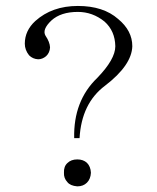

<svg xmlns="http://www.w3.org/2000/svg" viewBox="-20 -708 540 661"><path d="M386.7 -642.6Q435.5 -602.5 435.5 -548.8Q433.6 -483.4 341.8 -413.1Q260.7 -352.5 253.9 -232.4H235.4Q232.4 -360.4 314.5 -439.5Q377 -503.9 377 -548.8Q376 -601.6 339.8 -633.8Q298.8 -667 248 -667Q189.5 -667 157.2 -637.7Q124 -606.4 136.7 -585Q151.4 -563.5 152.3 -544.9Q151.4 -526.4 138.7 -514.6Q126 -503.9 111.3 -503.9Q92.8 -504.9 80.1 -517.6Q65.4 -536.1 65.4 -557.6Q65.4 -602.5 101.6 -635.7Q159.2 -687.5 248 -687.5Q335.9 -687.5 386.7 -642.6ZM279.3 -147.5Q292 -134.8 293 -113.3Q292 -91.8 279.3 -79.1Q266.6 -66.4 246.1 -66.4Q221.7 -68.4 211.9 -81.1Q199.2 -94.7 200.2 -113.3Q199.2 -134.8 211.9 -146.5Q224.6 -159.2 246.1 -159.2Q266.6 -159.2 279.3 -147.5Z"/></svg>

Font: BabelStone Sani Yi
Style: Regular
Weight: 400
Designer: Andrew West
Foundry: BabelStone
Version: Version 1.00 November 22, 2015, initial release